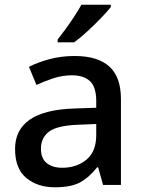

<svg xmlns="http://www.w3.org/2000/svg" viewBox="-20 -786 612 816"><path d="M297 -548Q395 -548 444.5 -503.5Q494 -459 494 -365V0H418L397 -75H393Q358 -31 319.5 -10.5Q281 10 213 10Q140 10 92 -29.5Q44 -69 44 -153Q44 -234 106.5 -277.5Q169 -321 298 -325L389 -328V-356Q389 -417 362 -441.5Q335 -466 286 -466Q246 -466 207.5 -453.5Q169 -441 135 -425L103 -502Q140 -521 190 -534.5Q240 -548 297 -548ZM316 -256Q224 -253 189 -227Q154 -201 154 -154Q154 -112 179 -92.5Q204 -73 244 -73Q306 -73 347.5 -107.5Q389 -142 389 -212V-259ZM451 -756Q436 -737 408.5 -708.5Q381 -680 350.5 -652Q320 -624 295 -606H225V-618Q240 -637 259 -663Q278 -689 296 -716.5Q314 -744 326 -766H451Z"/></svg>

Font: Noto Sans Meetei Mayek Medium
Style: Regular
Weight: 500
Designer: Monotype Design Team and Neelakash Kshetrimayum
Foundry: Monotype Imaging Inc.
Version: Version 2.002; ttfautohint (v1.8.4.7-5d5b)